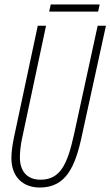

<svg xmlns="http://www.w3.org/2000/svg" viewBox="-20 -829 494 859"><path d="M200 -777H419L426 -809H207ZM158 10C275 10 317 -82 347 -225L454 -714H417L311 -227C282 -96 251 -25 161 -25C106 -25 69 -58 69 -125C69 -148 72 -179 79 -211L186 -714H149L42 -212C35 -178 31 -146 31 -122C31 -36 84 10 158 10Z"/></svg>

Font: Noto Sans ExtraCondensed ExtraLight
Style: Italic
Weight: 200
Width: 2
Italic angle: -12°
Designer: Monotype Design Team
Foundry: Monotype Imaging Inc.
Version: Version 2.013